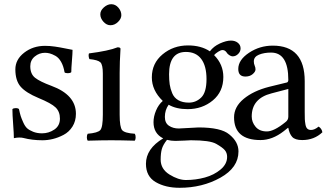

<svg xmlns="http://www.w3.org/2000/svg" viewBox="-20 -667 1567 913"><path d="M39 -148Q44 -153 56 -153Q64 -153 70 -149Q75 -126 78.5 -115Q82 -104 90.5 -85Q99 -66 109 -57Q119 -48 137.5 -40.5Q156 -33 180 -33Q212 -33 238.5 -51Q265 -69 265 -103Q265 -136 244.5 -156Q224 -176 163 -201Q103 -226 78 -255Q53 -284 53 -337Q53 -384 95 -416.5Q137 -449 194 -449Q217 -449 241 -445.5Q265 -442 291.5 -436.5Q318 -431 325 -430Q325 -414 322 -378Q319 -342 319 -324Q315 -319 301 -319Q291 -319 287 -323Q282 -353 270.5 -373Q259 -393 243.5 -401.5Q228 -410 216.5 -413Q205 -416 194 -416Q167 -416 145.5 -398.5Q124 -381 124 -352Q124 -315 147 -297Q170 -279 224 -259Q341 -216 341 -126Q341 -91 324.5 -65Q308 -39 282 -25.5Q256 -12 231 -6Q206 0 182 0Q133 0 91 -11Q84 -13 71 -13Q61 -13 46 -10Q46 -30 42.5 -76.5Q39 -123 39 -148Z M457 -599Q457 -617 474 -632Q491 -647 509 -647Q529 -647 543 -630.5Q557 -614 557 -595Q557 -578 541 -562.5Q525 -547 505 -547Q487 -547 472 -563.5Q457 -580 457 -599ZM549 -122Q549 -62 561 -48Q573 -34 621 -31Q625 -25 625 -14Q625 -4 621 2Q553 0 509 0Q465 0 397 2Q393 -4 393 -14Q393 -25 397 -31Q445 -35 457 -48.5Q469 -62 469 -122V-317Q469 -359 457.5 -370.5Q446 -382 405 -386Q399 -402 403 -413Q497 -425 539 -442Q553 -442 553 -435Q549 -371 549 -321Z M962 -291Q962 -353 937 -386.5Q912 -420 864 -420Q784 -420 784 -314Q784 -286 787 -265.5Q790 -245 799 -223.5Q808 -202 828 -190.5Q848 -179 878 -179Q912 -179 937 -203.5Q962 -228 962 -291ZM774 -2Q755 22 749.5 42Q744 62 744 92Q744 137 786 163Q828 189 864 189Q911 189 954.5 177Q998 165 1029 139Q1060 113 1060 79Q1060 60 1049 47Q1038 34 1008 17Q978 0 888 0Q883 0 857.5 1.5Q832 3 814 3Q794 3 774 -2ZM830 -56Q842 -56 877.5 -58.5Q913 -61 924 -61Q1031 -61 1070 -28Q1114 7 1114 53Q1114 130 1028 178Q942 226 834 226Q767 226 720.5 199Q674 172 674 112Q674 40 756 -9Q710 -32 710 -86Q710 -113 722 -141.5Q734 -170 754 -187Q702 -237 702 -299Q702 -366 753 -408.5Q804 -451 874 -451Q936 -451 978 -423Q996 -447 1026 -460.5Q1056 -474 1078 -474Q1098 -474 1111 -463.5Q1124 -453 1124 -437Q1124 -422 1112.5 -410.5Q1101 -399 1086 -399Q1079 -399 1070 -405Q1061 -411 1058 -417Q1050 -429 1038 -429Q1030 -429 1017.5 -421Q1005 -413 998 -405Q1042 -361 1042 -301Q1042 -231 992 -189.5Q942 -148 872 -148Q818 -148 782 -169Q764 -144 764 -111Q764 -82 783.5 -69Q803 -56 830 -56Z M1351 -244 1271 -223Q1177 -199 1177 -113Q1177 -86 1195.5 -64Q1214 -42 1249 -42Q1283 -42 1337 -86Q1351 -96 1351 -112ZM1187 -375Q1187 -364 1191 -355Q1195 -346 1195 -337Q1195 -326 1181.5 -314.5Q1168 -303 1147 -303Q1113 -303 1113 -339Q1113 -382 1164 -416Q1215 -450 1277 -450Q1429 -450 1429 -281V-134Q1429 -111 1429.5 -100Q1430 -89 1432.5 -75Q1435 -61 1441.5 -55Q1448 -49 1459 -49Q1476 -49 1495 -65Q1510 -56 1513 -38Q1474 -1 1417 -1Q1383 -1 1369.5 -16Q1356 -31 1351 -59H1349L1329 -43Q1275 -1 1219 -1Q1093 -1 1093 -109Q1093 -159 1139 -197Q1185 -235 1259 -254L1345 -275Q1351 -278 1351 -287Q1351 -417 1269 -417Q1236 -417 1211.5 -407Q1187 -397 1187 -375Z"/></svg>

Font: Fedorovsk Unicode
Style: Medium
Weight: 500
Designer: Aleksandr Andreev and Nikita Simmons
Version: Version 3.2